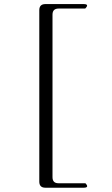

<svg xmlns="http://www.w3.org/2000/svg" viewBox="-20 -837 540 923"><path d="M168.9 -788.1Q168.9 -817.4 198.2 -817.4H381.8Q411.1 -817.4 389.6 -795.9H261.7Q232.4 -795.9 232.4 -766.6V14.6Q232.4 43.9 260.7 43.9H390.6Q411.1 65.4 381.8 65.4H198.2Q168.9 65.4 168.9 36.1Z"/></svg>

Font: B2 Hana
Style: Regular
Weight: 500
Version: 2020-08-05; (max)